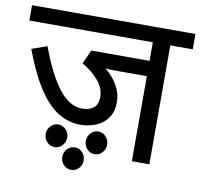

<svg xmlns="http://www.w3.org/2000/svg" viewBox="-79 -706 915 876"><g transform="rotate(10 378.5 -267.5)"><path d="M653 -551V0H572V-394H435Q396 -394 380 -396Q415 -368 436.5 -331Q458 -294 458 -253Q458 -209 437.5 -180Q417 -151 383.5 -137Q350 -123 310 -123Q257 -123 209 -152Q161 -181 117 -247Q73 -313 31 -425L102 -450Q148 -325 198 -261Q248 -197 306 -197Q338 -197 358.5 -212Q379 -227 379 -264Q379 -304 348.5 -339.5Q318 -375 273 -401L302 -465H572V-551H0V-622H757V-551ZM349 -55Q349 -76 363.5 -91.5Q378 -107 398 -107Q419 -107 433.5 -91.5Q448 -76 448 -55Q448 -33 433.5 -17.5Q419 -2 398 -2Q378 -2 363.5 -17.5Q349 -33 349 -55ZM163 -55Q163 -76 178 -91.5Q193 -107 213 -107Q233 -107 248 -91.5Q263 -76 263 -55Q263 -33 248 -17.5Q233 -2 213 -2Q193 -2 178 -17.5Q163 -33 163 -55ZM256 35Q256 13 270.5 -2Q285 -17 306 -17Q326 -17 340.5 -2Q355 13 355 35Q355 57 340.5 72Q326 87 306 87Q285 87 270.5 72Q256 57 256 35Z"/></g></svg>

Font: Noto Sans
Style: Regular
Weight: 400
Designer: Monotype Design Team
Foundry: Monotype Imaging Inc.
Version: Version 2.007